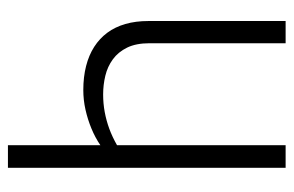

<svg xmlns="http://www.w3.org/2000/svg" viewBox="-148 -592 740 484"><g transform="rotate(-90 222.0 -350.0)"><path d="M98 -467V-700H41V0H98V-425Q119 -437 139.5 -444.5Q160 -452 181.5 -456Q203 -460 226 -460Q250 -460 273 -454.5Q296 -449 314.5 -435.5Q333 -422 344 -399.5Q355 -377 355 -343V0H411V-346Q411 -378 403.5 -404Q396 -430 381.5 -449.5Q367 -469 346 -482.5Q325 -496 297.5 -503Q270 -510 237 -510Q212 -510 187.5 -504.5Q163 -499 140 -489.5Q117 -480 98 -467Z"/></g></svg>

Font: Advent Pro
Style: Regular
Weight: 400
Designer: VivaRado, Andreas Kalpakidis
Foundry: VivaRado, Andreas Kalpakidis
Version: Version 3.000